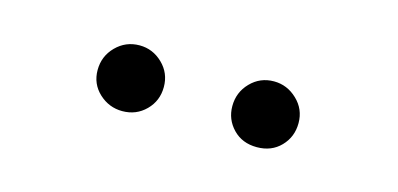

<svg xmlns="http://www.w3.org/2000/svg" viewBox="-28 -702 582 281"><g transform="rotate(15 262.5 -561.0)"><path d="M160.2 -610.8Q180.2 -610.8 195.1 -596.4Q210 -582 210 -561Q210 -540 195.6 -525.6Q181.2 -511.2 160.2 -511.2Q140.1 -511.2 125 -525.1Q109.9 -539.1 109.9 -560.1Q109.9 -581.1 124.5 -595.9Q139.2 -610.8 160.2 -610.8ZM314 -560.1Q314 -581.1 328.4 -595.9Q342.8 -610.8 363.8 -610.8Q383.8 -610.8 398.9 -596.4Q414.1 -582 414.1 -561Q414.1 -540 400.1 -525.6Q386.2 -511.2 364 -511.2Q341.8 -511.2 327.9 -525.6Q314 -540 314 -560.1Z"/></g></svg>

Font: CMU Typewriter Text Variable Width
Style: Medium
Weight: 500
Version: Version 0.7.0